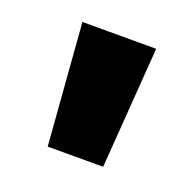

<svg xmlns="http://www.w3.org/2000/svg" viewBox="-62 -777 389 384"><g transform="rotate(20 132.5 -585.0)"><path d="M211 -714H54L74 -456H192Z"/></g></svg>

Font: Noto Sans Myanmar UI SemiCondensed ExtraBold
Style: Regular
Weight: 800
Width: 4
Designer: Monotype Design Team
Foundry: Monotype Imaging Inc.
Version: Version 2.103